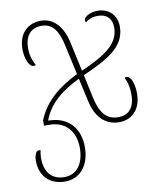

<svg xmlns="http://www.w3.org/2000/svg" viewBox="-87 -618 805 940"><g transform="rotate(-10 315.0 -148.0)"><path d="M545 -202C542 -202 539 -201 535 -199C545 -180 554 -155 554 -113C554 -40 516 -15 473 -15C410 -15 382 -58 366 -131L341 -247C468 -303 556 -351 556 -451C556 -511 514 -546 461 -546C429 -546 393 -530 393 -510C393 -507 394 -504 396 -500C414 -513 430 -521 460 -521C503 -521 528 -495 528 -451C528 -368 453 -322 336 -270L303 -422C287 -489 248 -546 179 -546C119 -546 67 -507 67 -423C67 -380 84 -334 108 -334C111 -334 114 -335 118 -337C108 -356 95 -381 95 -423C95 -496 134 -521 179 -521C236 -521 262 -475 277 -404L309 -258C219 -214 144 -157 106 -64V-37H134C209 -37 260 14 260 100C260 175 225 228 162 228C102 228 64 191 64 116C64 107 66 89 69 79C67 78 63 77 60 77C45 77 37 101 37 124C37 194 77 250 162 250C232 250 285 195 285 100C285 11 234 -58 131 -58V-60C161 -142 230 -193 314 -234L340 -117C356 -44 398 10 473 10C531 10 582 -30 582 -114C582 -157 569 -202 545 -202Z"/></g></svg>

Font: Noto Serif Georgian Condensed Thin
Style: Regular
Weight: 100
Width: 3
Designer: Monotype Design Team, Akaki Razmadze
Foundry: Google LLC
Version: Version 2.003